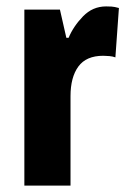

<svg xmlns="http://www.w3.org/2000/svg" viewBox="-20 -579 404 599"><path d="M311 -559Q319 -559 328 -558.5Q337 -558 351 -554L340 -400Q332 -403 321.5 -404Q311 -405 302 -405Q249 -405 224.5 -371.5Q200 -338 200 -279V0H56V-549H167L187 -461H194Q209 -497 239 -528Q269 -559 311 -559Z"/></svg>

Font: Noto Sans Gujarati ExtraCondensed ExtraBold
Style: Regular
Weight: 800
Width: 2
Designer: Jelle Bosma - Monotype Design Team, Universal Thirst
Foundry: Monotype Imaging Inc.
Version: Version 2.106; ttfautohint (v1.8.4.7-5d5b)